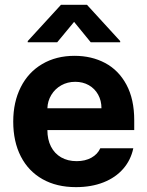

<svg xmlns="http://www.w3.org/2000/svg" viewBox="-20 -770 614 801"><path d="M35.2 -262.7Q35.2 -344.2 66.7 -406.5Q98.1 -468.8 156.2 -502.9Q214.4 -537.1 291 -537.1Q362.3 -537.1 418.7 -507.1Q475.1 -477.1 507.6 -416.5Q540 -356 540 -268.6V-227.5H177.7Q177.7 -188 192.6 -158.7Q207.5 -129.4 235.1 -113.5Q262.7 -97.7 299.8 -97.7Q335.4 -97.7 361.3 -112.1Q387.2 -126.5 398.4 -151.4H536.1Q525.9 -102.5 494.1 -65.9Q462.4 -29.3 411.9 -9.3Q361.3 10.7 296.9 10.7Q216.3 10.7 157.5 -22.5Q98.6 -55.7 66.9 -117.4Q35.2 -179.2 35.2 -262.7ZM403.3 -318.4Q403.3 -350.1 389.4 -375.2Q375.5 -400.4 350.6 -414.6Q325.7 -428.7 293.9 -428.7Q261.7 -428.7 235.6 -414.1Q209.5 -399.4 194.1 -374Q178.7 -348.6 177.7 -318.4ZM289.1 -678.7 218.8 -593.8H95.7V-598.6L234.4 -750H342.8L481.4 -598.6V-593.8H358.4Z"/></svg>

Font: Pretendard GOV
Style: Bold
Weight: 700
Designer: Base glyphs from Inter by Rasmus Andersson; Hangeul glyphs from Noto Sans CJK(Source Han Sans) by Jang Soo-young and Kan
Foundry: Kil Hyung-jin
Version: Version 1.309